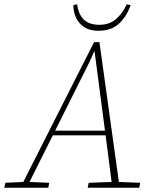

<svg xmlns="http://www.w3.org/2000/svg" viewBox="-41 -878 720 898"><path d="M-21 0 -16 -23 68 -27 399 -681H424L515 -27L615 -23L610 0H369L374 -23L481 -27L453 -245H206L97 -27L189 -23L185 0ZM375 -583 217 -267H450L401 -640ZM420 -734Q379 -734 353 -751Q327 -768 314.5 -795.5Q302 -823 302 -854L320 -858Q325 -813 350 -787.5Q375 -762 424 -762Q469 -762 499.5 -787Q530 -812 552 -858L570 -854Q551 -800 515 -767Q479 -734 420 -734Z"/></svg>

Font: Source Serif 4 SmText ExtraLight
Style: Italic
Weight: 200
Italic angle: -12°
Designer: Frank Grießhammer
Foundry: Adobe
Version: Version 4.005;hotconv 1.1.0;makeotfexe 2.6.0